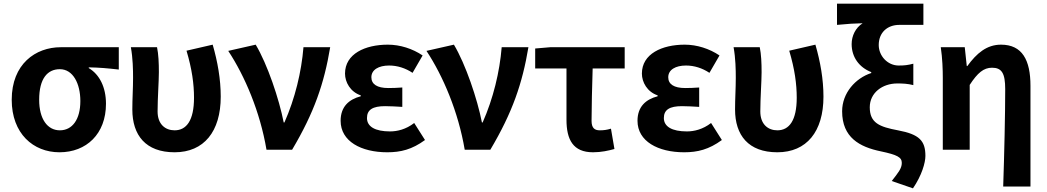

<svg xmlns="http://www.w3.org/2000/svg" viewBox="-20 -818 5723 1049"><path d="M305 14C452 14 559 -86 559 -251C559 -341 524 -411 465 -446V-450C524 -449 567 -445 629 -438V-560H312C174 -560 44 -468 44 -273C44 -88 162 14 305 14ZM307 -106C239 -106 194 -168 194 -273C194 -390 240 -440 307 -440C379 -440 419 -361 419 -266C419 -165 375 -106 307 -106Z M934 14C1094 14 1186 -99 1186 -290C1186 -385 1169 -481 1142 -574L999 -541C1029 -440 1040 -359 1040 -284C1040 -160 999 -106 934 -106C883 -106 841 -139 841 -209C841 -282 848 -373 848 -423C848 -475 846 -521 838 -560H695C706 -499 707 -437 707 -393C707 -335 703 -278 703 -220C703 -79 776 14 934 14Z M1436 0H1576C1697 -204 1751 -362 1784 -560H1638C1627 -425 1592 -280 1534 -149H1530C1505 -277 1441 -467 1377 -574L1227 -540C1318 -402 1401 -207 1436 0Z M2096 14C2169 14 2231 -1 2302 -53L2243 -146C2198 -111 2150 -100 2111 -100C2030 -100 1985 -126 1985 -173C1985 -219 2017 -238 2084 -238C2114 -238 2145 -236 2178 -234V-340C2152 -338 2125 -337 2102 -337C2040 -337 2009 -358 2009 -396C2009 -437 2049 -460 2106 -460C2151 -460 2195 -446 2234 -420L2289 -515C2234 -552 2166 -574 2099 -574C1975 -574 1865 -524 1865 -416C1865 -369 1894 -316 1951 -297V-292C1886 -275 1841 -235 1841 -158C1841 -46 1953 14 2096 14Z M2519 0H2659C2780 -204 2834 -362 2867 -560H2721C2710 -425 2675 -280 2617 -149H2613C2588 -277 2524 -467 2460 -574L2310 -540C2401 -402 2484 -207 2519 0Z M3220 14C3265 14 3305 5 3337 -4L3318 -115C3295 -108 3277 -106 3257 -106C3229 -106 3212 -118 3212 -158C3212 -236 3215 -340 3218 -444H3393V-560H2986L2904 -553V-444H3075V-164C3075 -55 3111 14 3220 14Z M3718 14C3791 14 3853 -1 3924 -53L3865 -146C3820 -111 3772 -100 3733 -100C3652 -100 3607 -126 3607 -173C3607 -219 3639 -238 3706 -238C3736 -238 3767 -236 3800 -234V-340C3774 -338 3747 -337 3724 -337C3662 -337 3631 -358 3631 -396C3631 -437 3671 -460 3728 -460C3773 -460 3817 -446 3856 -420L3911 -515C3856 -552 3788 -574 3721 -574C3597 -574 3487 -524 3487 -416C3487 -369 3516 -316 3573 -297V-292C3508 -275 3463 -235 3463 -158C3463 -46 3575 14 3718 14Z M4227 14C4387 14 4479 -99 4479 -290C4479 -385 4462 -481 4435 -574L4292 -541C4322 -440 4333 -359 4333 -284C4333 -160 4292 -106 4227 -106C4176 -106 4134 -139 4134 -209C4134 -282 4141 -373 4141 -423C4141 -475 4139 -521 4131 -560H3988C3999 -499 4000 -437 4000 -393C4000 -335 3996 -278 3996 -220C3996 -79 4069 14 4227 14Z M4968 211C5016 141 5036 71 5036 34C5036 -49 5003 -84 4886 -106C4785 -125 4732 -146 4732 -232C4732 -311 4801 -362 4882 -362C4912 -362 4938 -361 4970 -353V-470C4939 -462 4921 -460 4890 -460C4829 -460 4781 -513 4781 -572C4781 -641 4829 -682 4893 -682H5025V-798H4553V-682C4617 -688 4645 -690 4693 -691C4654 -666 4633 -622 4633 -577C4633 -506 4674 -450 4740 -424V-419C4654 -391 4581 -310 4581 -210C4581 -67 4676 -15 4793 9C4882 28 4907 41 4907 72C4907 103 4887 126 4852 171Z M5461 201H5610V-349C5610 -490 5565 -574 5449 -574C5371 -574 5316 -527 5265 -457H5262L5251 -560H5120C5129 -499 5131 -437 5131 -393V0H5278V-354C5321 -420 5354 -448 5400 -448C5453 -448 5472 -418 5472 -331C5472 -193 5467 24 5461 201Z"/></svg>

Font: Noto Sans CJK SC
Style: Bold
Weight: 700
Designer: Ryoko NISHIZUKA 西塚涼子 (kana, bopomofo & ideographs); Paul D. Hunt (Latin, Greek & Cyrillic); Sandoll Communications 산돌커뮤니
Foundry: Adobe
Version: Version 2.004;hotconv 1.0.118;makeotfexe 2.5.65603